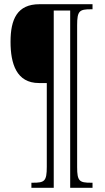

<svg xmlns="http://www.w3.org/2000/svg" viewBox="-20 -780 499 911"><path d="M129 111H235V-730H313V111H419V87H412C357 87 346 80 346 13V-660C346 -729 357 -736 412 -736H419V-760H167C62 -760 30 -689 30 -582C30 -478 58 -386 165 -386H202V11C202 81 191 87 135 87H129Z"/></svg>

Font: Noto Serif Armenian ExtraCondensed ExtraLight
Style: Regular
Weight: 200
Width: 2
Designer: Monotype Design Team
Foundry: Monotype Imaging Inc.
Version: Version 2.008